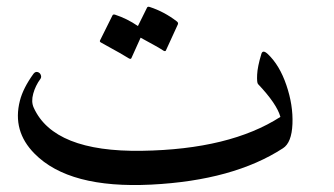

<svg xmlns="http://www.w3.org/2000/svg" viewBox="-20 -528 966 556"><path d="M755.4 -371.6Q789.6 -339.4 809.3 -281.5Q829.1 -223.6 826.9 -169.2Q824.7 -114.7 799.3 -98.6Q655.8 -5.4 418 6.6Q180.2 18.6 80.1 -83Q15.1 -148.4 37.6 -236.3Q46.9 -272.9 77.1 -314.5Q82.5 -321.3 89.1 -319.3Q95.7 -317.4 98.1 -311Q100.6 -304.7 97.2 -299.8Q82.5 -279.8 76.2 -256.6Q69.8 -233.4 77.6 -216.3Q135.7 -87.4 390.6 -91.3Q645.5 -95.2 792 -189.5Q781.7 -227.1 727.1 -284.7Q723.6 -288.6 724.6 -311.5Q725.6 -334.5 736.8 -371.6Q740.7 -385.3 755.4 -371.6ZM405.8 -505.9Q407.7 -509.8 413.6 -507.8Q455.6 -494.1 491.7 -466.3Q497.1 -462.4 495.1 -457.5L460.4 -381.8Q458.5 -377.4 450.2 -383.3Q442.9 -388.7 387.2 -418.9L360.4 -359.4Q358.4 -355 350.1 -360.8Q341.8 -366.7 272.5 -404.8Q268.1 -407.2 269.5 -410.6L305.7 -483.4Q307.6 -487.3 313.5 -485.4Q348.1 -474.1 379.4 -452.6Z"/></svg>

Font: Amiri
Style: Slanted
Weight: 400
Italic angle: 9°
Designer: Khaled Hosny
Version: Version 000.107